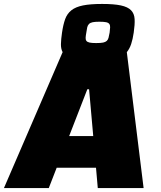

<svg xmlns="http://www.w3.org/2000/svg" viewBox="-97 -952 814 972"><path d="M-77 0 220 -688Q211 -705 211.5 -729Q212 -753 217 -787Q223 -828 233 -855.5Q243 -883 264.5 -900Q286 -917 323 -924.5Q360 -932 420 -932Q480 -932 515 -924.5Q550 -917 566.5 -900Q583 -883 584.5 -855.5Q586 -828 580 -787Q575 -753 567 -729Q559 -705 545 -688L630 0H398L389 -103H190L150 0ZM390 -734Q413 -734 425 -736.5Q437 -739 443.5 -745Q450 -751 452.5 -761Q455 -771 458 -787Q460 -803 460.5 -813.5Q461 -824 456.5 -830.5Q452 -837 440.5 -839.5Q429 -842 406 -842Q384 -842 372 -839.5Q360 -837 353.5 -830.5Q347 -824 344.5 -813.5Q342 -803 340 -787Q337 -771 336.5 -761Q336 -751 340.5 -745Q345 -739 356.5 -736.5Q368 -734 390 -734ZM253 -263H375L354 -500H345Z"/></svg>

Font: Azeri Sans Black
Style: Italic
Weight: 900
Designer: Hector Gatti & Omnibus-Type (original fonts) / Cristiano Sobral (main changes and remastering)
Foundry: Omnibus-Type
Version: Version 0.07;August 21, 2020;FontCreator 13.0.0.2681 64-bit;